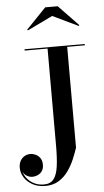

<svg xmlns="http://www.w3.org/2000/svg" viewBox="-65 -1016 589 1086"><g transform="rotate(-5 230.0 -473.0)"><path d="M439 -750V-742.5H339V-170Q329.5 -141 315 -106.5Q300.5 -72 278.5 -40.8Q256.5 -9.5 224.5 10.5Q192.5 30.5 148 30.5Q106 30.5 75.5 13.8Q45 -3 28.5 -29.2Q12 -55.5 12 -84Q12 -107.5 21.2 -123.8Q30.5 -140 45.5 -148.5Q60.5 -157 78.5 -157Q93 -157 108.2 -150Q123.5 -143 133.8 -128.2Q144 -113.5 144 -90.5Q144 -69 134.5 -55Q125 -41 109.8 -34.2Q94.5 -27.5 77 -27.5Q61 -28 45.5 -38Q30 -48 25 -64Q30 -41.5 45.8 -22Q61.5 -2.5 85.8 9.5Q110 21.5 140.5 21.5Q177 21.5 195.8 -2.2Q214.5 -26 221 -73.2Q227.5 -120.5 227.5 -190V-742.5H97.5V-750ZM125.5 -854.5 122 -859 234.5 -976H305.5L418 -859L414.5 -854.5L269.5 -924Z"/></g></svg>

Font: BodoniModa_28ptMedium
Style: Regular
Weight: 500
Designer: Owen Earl
Foundry: indestructible type
Version: Version 2.004